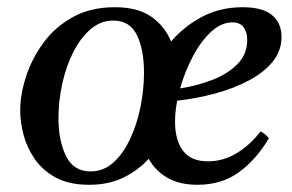

<svg xmlns="http://www.w3.org/2000/svg" viewBox="-20 -500 809 532"><path d="M471 -221Q465 -190 465 -163Q465 -112 487 -82.5Q509 -53 556 -53Q599 -53 636.5 -76Q674 -99 702 -136Q718 -127 725 -117Q691 -59 643 -23.5Q595 12 527 12Q478 12 444.5 -7Q411 -26 392 -60Q363 -28 322 -8Q281 12 227 12Q172 12 135.5 -7.5Q99 -27 77 -58.5Q55 -90 45.5 -125.5Q36 -161 36 -194Q36 -238 52 -287.5Q68 -337 100 -381Q132 -425 181.5 -452.5Q231 -480 298 -480Q362 -480 399.5 -453.5Q437 -427 454 -385Q491 -428 541 -454Q591 -480 652 -480Q708 -480 734 -458Q760 -436 760 -398Q760 -359 735.5 -329Q711 -299 669.5 -277Q628 -255 576.5 -241Q525 -227 471 -221ZM379 -299Q379 -362 359.5 -402.5Q340 -443 294 -443Q259 -443 231 -419Q203 -395 183 -355.5Q163 -316 152.5 -268Q142 -220 142 -173Q142 -110 163 -67.5Q184 -25 231 -25Q267 -25 294.5 -50Q322 -75 341 -116Q360 -157 369.5 -205Q379 -253 379 -299ZM479 -255Q525 -262 568 -278.5Q611 -295 638 -322.5Q665 -350 665 -389Q665 -411 655 -424.5Q645 -438 624 -438Q593 -438 564.5 -411.5Q536 -385 514 -343Q492 -301 479 -255Z"/></svg>

Font: Castoro
Style: Italic
Weight: 400
Italic angle: -11°
Designer: John Hudson with Paul Hanslow, assisted by Kaja Sojewska.
Foundry: Tiro Typeworks Ltd.
Version: Version 2.04